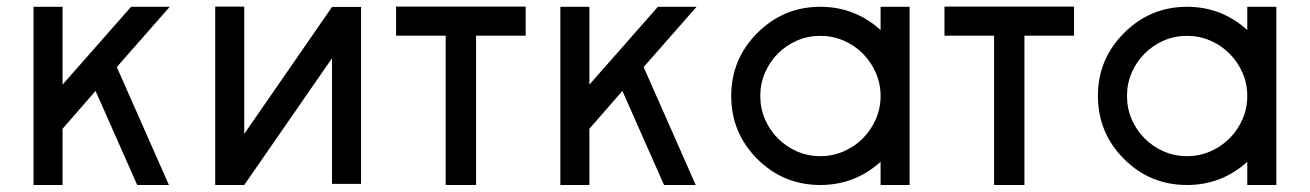

<svg xmlns="http://www.w3.org/2000/svg" viewBox="-20 -542 3855 565"><path d="M78.6 2.4V-522H164.1V-293L365.7 -522H479.5L323.7 -344.7L477.1 2.4H383.8L261.2 -274.4L164.1 -163.1V2.4Z M957 -370.6 698.7 2.4H613.3V-522.5H698.7V-147.9L957 -521.5H1042.5V-1H957Z M1526.9 -522.5V-437H1380.9V2.4H1291.5V-437H1145.5V-522.5Z M1628.9 2.4V-522H1714.4V-293L1916 -522H2029.8L1874 -344.7L2027.3 2.4H1934.1L1811.5 -274.4L1714.4 -163.1V2.4Z M2394 2.4Q2285.2 2.4 2208.5 -74.2Q2131.8 -150.9 2131.8 -259.8Q2131.8 -368.2 2208.5 -444.8Q2285.6 -522 2394 -522Q2495.6 -522 2571.3 -453.6V-522H2656.7V2.4H2571.3V-65.9Q2495.6 2.4 2394 2.4ZM2394 -82.5Q2430.2 -82.5 2462.4 -96.4Q2494.6 -110.4 2518.8 -134.5Q2543 -158.7 2557.1 -190.9Q2571.3 -223.1 2571.3 -259.8Q2571.3 -295.9 2557.1 -328.1Q2543 -360.4 2518.8 -384.5Q2494.6 -408.7 2462.4 -422.6Q2430.2 -436.5 2394 -436.5Q2357.4 -436.5 2325.4 -422.6Q2293.5 -408.7 2269.3 -384.5Q2245.1 -360.4 2231.2 -328.1Q2217.3 -295.9 2217.3 -259.8Q2217.3 -223.1 2231.2 -190.9Q2245.1 -158.7 2269.3 -134.5Q2293.5 -110.4 2325.4 -96.4Q2357.4 -82.5 2394 -82.5Z M3140.6 -522.5V-437H2994.6V2.4H2905.3V-437H2759.3V-522.5Z M3473.1 2.4Q3364.3 2.4 3287.6 -74.2Q3210.9 -150.9 3210.9 -259.8Q3210.9 -368.2 3287.6 -444.8Q3364.7 -522 3473.1 -522Q3574.7 -522 3650.4 -453.6V-522H3735.8V2.4H3650.4V-65.9Q3574.7 2.4 3473.1 2.4ZM3473.1 -82.5Q3509.3 -82.5 3541.5 -96.4Q3573.7 -110.4 3597.9 -134.5Q3622.1 -158.7 3636.2 -190.9Q3650.4 -223.1 3650.4 -259.8Q3650.4 -295.9 3636.2 -328.1Q3622.1 -360.4 3597.9 -384.5Q3573.7 -408.7 3541.5 -422.6Q3509.3 -436.5 3473.1 -436.5Q3436.5 -436.5 3404.5 -422.6Q3372.6 -408.7 3348.4 -384.5Q3324.2 -360.4 3310.3 -328.1Q3296.4 -295.9 3296.4 -259.8Q3296.4 -223.1 3310.3 -190.9Q3324.2 -158.7 3348.4 -134.5Q3372.6 -110.4 3404.5 -96.4Q3436.5 -82.5 3473.1 -82.5Z"/></svg>

Font: Proletarsk
Style: Regular
Weight: 400
Designer: Peter Wiegel, original typeface by Carl Albert Fahrenwaldt 1901
Foundry: Peter Wiegel
Version: Version 1.000 2010 initial release